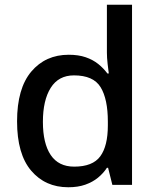

<svg xmlns="http://www.w3.org/2000/svg" viewBox="-20 -780 660 810"><path d="M268 10Q171 10 111.5 -60Q52 -130 52 -268Q52 -407 112 -478Q172 -549 270 -549Q311 -549 341.5 -538.5Q372 -528 394.5 -510Q417 -492 433 -470H439Q437 -484 434 -510.5Q431 -537 431 -558V-760H537V0H454L436 -72H431Q416 -49 393.5 -30.5Q371 -12 340 -1Q309 10 268 10ZM293 -77Q371 -77 403 -120.5Q435 -164 435 -251V-267Q435 -362 404.5 -412Q374 -462 292 -462Q227 -462 194 -409.5Q161 -357 161 -266Q161 -175 194 -126Q227 -77 293 -77Z"/></svg>

Font: Noto Sans Armenian Medium
Style: Regular
Weight: 500
Designer: Monotype Design Team
Foundry: Monotype Imaging Inc.
Version: Version 2.007